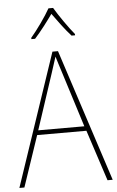

<svg xmlns="http://www.w3.org/2000/svg" viewBox="-62 -991 628 1033"><g transform="rotate(-5 252.0 -474.5)"><path d="M265 -949H240C217 -907 166 -836 134 -799V-792H154C187 -828 226 -880 253 -918C281 -879 318 -828 351 -792H370V-799C342 -832 290 -906 265 -949ZM476 0H504L271 -715H241L0 0H27L120 -275H386ZM282 -601 377 -300H128L227 -600C236 -630 246 -657 255 -687C265 -653 274 -627 282 -601Z"/></g></svg>

Font: Noto Sans Gujarati UI SemiCondensed Thin
Style: Regular
Weight: 100
Width: 4
Designer: Jelle Bosma - Monotype Design Team, Universal Thirst
Foundry: Monotype Imaging Inc.
Version: Version 2.106